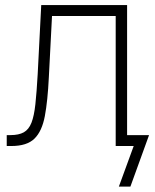

<svg xmlns="http://www.w3.org/2000/svg" viewBox="-20 -562 597 739"><path d="M5.9 0V-42H20.5Q52.2 -42 71.5 -52.7Q90.8 -63.5 101.1 -89.6Q111.3 -115.7 116.2 -161.1Q121.1 -206.5 125 -275.4L138.7 -542.5H469.2V0H425.3V-500.5H180.2L168 -264.6Q163.6 -173.8 152.6 -115.2Q141.6 -56.6 112.5 -28.3Q83.5 0 23.9 0ZM437.5 156.2 494.6 0H442.9V-42H553.7L481.9 156.2Z"/></svg>

Font: Inter 16pt ExtraLight
Style: Regular
Weight: 250
Version: Version 4.001;git-66647c0bb